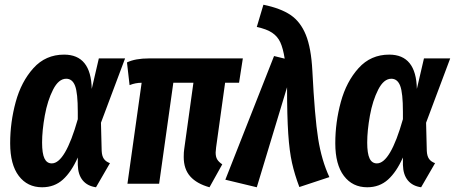

<svg xmlns="http://www.w3.org/2000/svg" viewBox="-20 -777 1924 812"><path d="M368 -401 398 -530H509L407 -258L410 -139Q411 -117 419.5 -105Q428 -93 445 -87L386 15Q350 10 330 -14Q310 -38 309 -80V-111Q282 -50 246 -17.5Q210 15 158 15Q96 15 59.5 -33Q23 -81 23 -171Q23 -260 46.5 -346Q70 -432 121.5 -489Q173 -546 251 -546Q365 -546 368 -401ZM158 -174Q158 -128 168 -107Q178 -86 199 -86Q256 -86 309 -273V-304Q309 -384 297.5 -414Q286 -444 260 -444Q228 -444 204.5 -398Q181 -352 169.5 -288.5Q158 -225 158 -174Z M894 -154Q892 -138 892 -132Q892 -114 898.5 -103Q905 -92 920 -82L866 15Q812 0 784.5 -31Q757 -62 757 -113Q757 -134 759 -146L798 -427H713L653 0H519L579 -427Q553 -427 528 -417L517 -513Q552 -530 611 -530H1007L991 -427H932Z M1301 -478Q1311 -282 1325.5 -190.5Q1340 -99 1373 -28L1246 14Q1226 -39 1215 -88Q1204 -137 1199 -211.5Q1194 -286 1194 -408L1066 15L933 -17L1139 -540L1184 -529Q1177 -573 1165.5 -598Q1154 -623 1131 -638.5Q1108 -654 1066 -663L1094 -757Q1167 -742 1209 -713.5Q1251 -685 1273.5 -629.5Q1296 -574 1301 -478Z M1743 -401 1773 -530H1884L1782 -258L1785 -139Q1786 -117 1794.5 -105Q1803 -93 1820 -87L1761 15Q1725 10 1705 -14Q1685 -38 1684 -80V-111Q1657 -50 1621 -17.5Q1585 15 1533 15Q1471 15 1434.5 -33Q1398 -81 1398 -171Q1398 -260 1421.5 -346Q1445 -432 1496.5 -489Q1548 -546 1626 -546Q1740 -546 1743 -401ZM1533 -174Q1533 -128 1543 -107Q1553 -86 1574 -86Q1631 -86 1684 -273V-304Q1684 -384 1672.5 -414Q1661 -444 1635 -444Q1603 -444 1579.5 -398Q1556 -352 1544.5 -288.5Q1533 -225 1533 -174Z"/></svg>

Font: Fira Sans Extra Condensed SemiBold
Style: Italic
Weight: 600
Width: 3
Italic angle: -8°
Designer: Carrois Corporate & Edenspiekermann AG
Foundry: Carrois Corporate GbR & Edenspiekermann AG
Version: Version 4.203